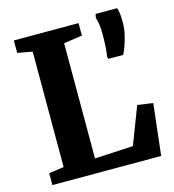

<svg xmlns="http://www.w3.org/2000/svg" viewBox="-113 -859 864 953"><g transform="rotate(-15 319.5 -382.5)"><path d="M38.5 0V-61L115.5 -72V-665L39.5 -679V-743H372V-679L277 -665V-73L474.5 -83.5L548 -275L627.5 -264L597.5 0ZM545 -533 469.5 -533.5 465.5 -543.5Q469 -562.5 471 -592.5Q473 -622.5 473 -659.5Q473 -687.5 470 -709.5Q467 -731.5 461.5 -745L465.5 -765H576Q580.5 -753 582.8 -735.2Q585 -717.5 585 -688Q585 -658.5 578 -627.8Q571 -597 561.8 -572Q552.5 -547 545 -533Z"/></g></svg>

Font: Merriweather 24pt ExtraBold
Style: Regular
Weight: 800
Version: Version 2.100